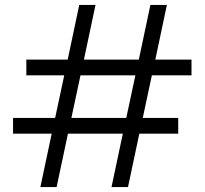

<svg xmlns="http://www.w3.org/2000/svg" viewBox="-20 -760 831 780"><path d="M500 0H433L479 -217H256L210 0H144L190 -217H33V-281H204L241 -454H87V-518H255L302 -740H368L321 -518H544L591 -740H658L611 -518H758V-454H597L560 -281H704V-217H546ZM493 -281 530 -454H307L270 -281Z"/></svg>

Font: Ulagadi Sans Light
Style: Regular
Weight: 300
Designer: Ninad Kale (Devanagari), Jonny Pinhorn (Latin)
Foundry: Indian Type Foundry
Version: Version 3.01;March 29, 2020;FontCreator 12.0.0.2522 64-bit; 